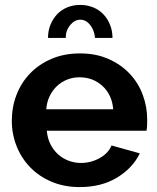

<svg xmlns="http://www.w3.org/2000/svg" viewBox="-20 -750 639 780"><path d="M306 -670Q283 -670 265 -648Q247 -626 247 -596H175Q175 -625 185 -649.5Q195 -674 212 -692Q229 -710 253 -720Q277 -730 306 -730Q334 -730 358.5 -720Q383 -710 400 -692Q417 -674 427 -649.5Q437 -625 437 -596H366Q363 -628 346 -649Q329 -670 306 -670ZM304 10Q241 10 190 -11.5Q139 -33 103 -70Q67 -107 47.5 -156Q28 -205 28 -259Q28 -315 47 -364.5Q66 -414 102 -451.5Q138 -489 189.5 -511Q241 -533 305 -533Q369 -533 419.5 -511Q470 -489 505.5 -452Q541 -415 559.5 -366Q578 -317 578 -264Q578 -251 577.5 -239Q577 -227 575 -219H170Q173 -188 185 -164Q197 -140 216 -123Q235 -106 259 -97Q283 -88 309 -88Q349 -88 384.5 -107.5Q420 -127 433 -159L548 -127Q519 -67 455.5 -28.5Q392 10 304 10ZM440 -306Q435 -365 396.5 -400.5Q358 -436 303 -436Q276 -436 252.5 -426.5Q229 -417 211 -400Q193 -383 181.5 -359Q170 -335 168 -306Z"/></svg>

Font: Oxford Sans
Style: Bold
Weight: 700
Designer: Matt McInerney, Pablo Impallari, Rodrigo Fuenzalida
Foundry: Matt McInerney, Pablo Impallari, Rodrigo Fuenzalida
Version: Version 3.000g; ttfautohint (v1.5) -l 8 -r 28 -G 28 -x 14 -D